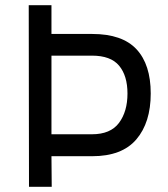

<svg xmlns="http://www.w3.org/2000/svg" viewBox="-20 -715 643 735"><path d="M332 -201Q403 -201 435.5 -244.5Q468 -288 468 -357Q468 -425 436 -463.5Q404 -502 332 -502H177V-201ZM177 -117 178 0H91L90 -695H177V-585H333Q448 -585 502.5 -526.5Q557 -468 557 -357Q557 -246 502 -181.5Q447 -117 333 -117Z"/></svg>

Font: Panefresco 500wt
Style: Regular
Weight: 700
Foundry: Campivisivi & Chank Co
Version: Version 1.001